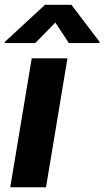

<svg xmlns="http://www.w3.org/2000/svg" viewBox="-45 -793 441 813"><path d="M246.5 -610.7 189.5 -697.5 104.3 -610.7H-25L-24 -616L145.5 -772.7H257.4L376.4 -616L375.4 -610.7ZM-1.6 0 89.3 -545.9H240.6L149.8 0Z"/></svg>

Font: Inter Tight
Style: Italic
Weight: 400
Italic angle: -9.39999°
Designer: Rasmus Andersson
Foundry: rsms
Version: Version 3.002